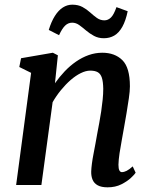

<svg xmlns="http://www.w3.org/2000/svg" viewBox="-20 -791 646 821"><path d="M215 -435Q234 -462 256.5 -485.8Q279 -509.5 305 -527.5Q331 -545.5 359.2 -555.5Q387.5 -565.5 417.5 -565.5Q471 -565.5 503.2 -533.8Q535.5 -502 535.5 -422Q535.5 -401.5 531 -370.8Q526.5 -340 521 -306.8Q515.5 -273.5 510.5 -246.5Q506 -221 500.8 -192.2Q495.5 -163.5 491.2 -135.8Q487 -108 486.5 -86.5Q486.5 -69.5 490.5 -62.2Q494.5 -55 501 -55Q510.5 -55 521.5 -60.5Q532.5 -66 547.5 -79.5L560 -52.5Q556 -45.5 540 -30.5Q524 -15.5 498.8 -2.8Q473.5 10 440 10Q413.5 10 398 1.5Q382.5 -7 376 -22.2Q369.5 -37.5 370 -57.5Q370.5 -72 373 -91.2Q375.5 -110.5 379.8 -132.5Q384 -154.5 388.2 -177Q392.5 -199.5 396 -220.5Q400 -241.5 404.5 -265.8Q409 -290 412.8 -315.2Q416.5 -340.5 419 -365Q421.5 -389.5 421.5 -411.5Q421 -442 415.5 -458.8Q410 -475.5 398 -482.2Q386 -489 366 -489Q347 -489 325.2 -478.2Q303.5 -467.5 282 -448.8Q260.5 -430 240.5 -405.5Q220.5 -381 205 -354L157 0H49L113 -479.5L62.5 -504.5L70 -542L206 -565.5L227.5 -554.5ZM188.5 -663Q199.5 -699 214.8 -723Q230 -747 248.8 -759Q267.5 -771 289 -771Q314.5 -771 332.8 -761Q351 -751 365.5 -737.8Q380 -724.5 394.5 -714.2Q409 -704 426.5 -704Q442 -704 454.5 -716.2Q467 -728.5 478 -760.5L526 -743Q517.5 -702 503 -676.2Q488.5 -650.5 468.8 -639Q449 -627.5 424 -627.5Q400.5 -627.5 382 -637.5Q363.5 -647.5 348.2 -660.5Q333 -673.5 318.8 -683.8Q304.5 -694 288.5 -694Q271.5 -694 258.5 -681.5Q245.5 -669 232.5 -640.5Z"/></svg>

Font: Merriweather 24pt Medium
Style: Italic
Weight: 500
Italic angle: -7.8°
Version: Version 2.101